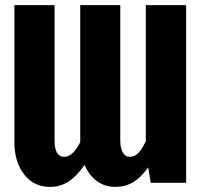

<svg xmlns="http://www.w3.org/2000/svg" viewBox="-20 -713 792 749"><path d="M548.8 -692.9H706.1V0H567.9L558.1 -60.1Q529.8 -20 499 -2Q468.3 16.1 430.2 16.1Q388.7 16.1 357.4 -7.1Q326.2 -30.3 310.1 -69.8Q278.3 -24.4 246.3 -4.2Q214.4 16.1 174.8 16.1Q111.3 16.1 73.7 -33.2Q36.1 -82.5 36.1 -158.2V-692.9H192.9V-165Q192.9 -101.1 231 -101.1Q263.7 -101.1 293 -158.2V-692.9H449.2V-165Q449.2 -135.7 459 -118.4Q468.8 -101.1 485.8 -101.1Q503.9 -101.1 518.8 -115.5Q533.7 -129.9 548.8 -162.1Z"/></svg>

Font: Fira Sans Compressed
Style: Bold
Weight: 700
Width: 1
Designer: Carrois Corporate & Edenspiekermann AG
Foundry: Carrois Corporate GbR & Edenspiekermann AG
Version: Version 4.203;PS 004.203;hotconv 1.0.88;makeotf.lib2.5.64775